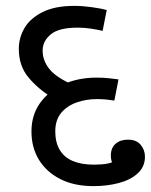

<svg xmlns="http://www.w3.org/2000/svg" viewBox="-20 -623 513 653"><path d="M298 10Q232 10 185 -14Q138 -38 112.5 -79.5Q87 -121 87 -176Q87 -232 116.5 -273Q146 -314 196 -336.5Q246 -359 308 -359Q331 -359 349.5 -357Q368 -355 383 -353L369 -281Q357 -283 341.5 -284.5Q326 -286 310 -286Q273 -286 240.5 -274.5Q208 -263 188 -239Q168 -215 168 -176Q168 -139 183 -113.5Q198 -88 227.5 -75.5Q257 -63 299 -63Q326 -63 345 -66.5Q364 -70 378 -80L377 -47Q365 -61 361 -71Q357 -81 357 -94Q357 -120 373 -134Q389 -148 415 -148Q444 -148 458.5 -130.5Q473 -113 473 -90Q473 -56 448.5 -33.5Q424 -11 384 -0.5Q344 10 298 10ZM156 -292Q109 -321 76.5 -360Q44 -399 44 -457Q44 -495 63.5 -528Q83 -561 125 -582Q167 -603 233 -603Q261 -603 293 -598.5Q325 -594 343 -589L329 -518Q313 -522 290 -525.5Q267 -529 244 -529Q180 -529 152.5 -506Q125 -483 125 -451Q125 -416 149 -387Q173 -358 232 -333Z"/></svg>

Font: uguzrati05
Style: Book
Weight: 400
Designer: Jelle Bosma - Monotype Design Team, Universal Thirst
Foundry: Monotype Imaging Inc.
Version: Version 2.106